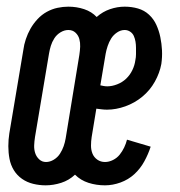

<svg xmlns="http://www.w3.org/2000/svg" viewBox="-20 -548 540 576"><path d="M117 8Q98 8 79.5 3.5Q61 -1 46 -11.5Q31 -22 21.5 -37.5Q12 -53 8.5 -71.5Q5 -90 5 -109.5Q5 -129 8 -148L50 -398Q52 -414 57.5 -430.5Q63 -447 71.5 -462Q80 -477 92.5 -490.5Q105 -504 120.5 -512.5Q136 -521 152.5 -524.5Q169 -528 185 -528Q210 -528 232.5 -520.5Q255 -513 270 -497Q288 -513 310 -520.5Q332 -528 354 -528Q375 -528 394 -522.5Q413 -517 427 -504Q441 -491 449 -473.5Q457 -456 461 -436.5Q465 -417 466 -397Q467 -377 464 -356Q459 -329 444.5 -303Q430 -277 407 -258Q384 -239 356 -229Q328 -219 301 -219Q293 -219 285 -220Q277 -221 269 -222L255 -137Q253 -124 253 -111Q253 -98 257.5 -87Q262 -76 272 -69Q282 -62 295 -62Q307 -62 319 -68Q331 -74 339 -84Q347 -94 352.5 -105.5Q358 -117 361 -129L432 -108Q425 -86 413 -64Q401 -42 383 -25.5Q365 -9 341.5 -0.5Q318 8 295 8Q269 8 245.5 0.5Q222 -7 205 -24Q187 -7 163.5 0.5Q140 8 117 8ZM302 -289Q316 -289 331.5 -295Q347 -301 358.5 -312Q370 -323 377 -337.5Q384 -352 386 -367Q388 -376 388 -385.5Q388 -395 388 -404.5Q388 -414 386.5 -423Q385 -432 381.5 -440Q378 -448 370.5 -453Q363 -458 354 -458Q342 -458 331 -450.5Q320 -443 313.5 -432.5Q307 -422 303 -410Q299 -398 297 -387L281 -292Q286 -291 291 -290Q296 -289 302 -289ZM118 -62Q130 -62 141.5 -69Q153 -76 160 -87Q167 -98 171 -109.5Q175 -121 177 -133L218 -383Q220 -396 220.5 -408Q221 -420 218 -431Q215 -442 206.5 -450Q198 -458 185 -458Q173 -458 161.5 -451Q150 -444 143 -433Q136 -422 132.5 -410.5Q129 -399 127 -387L85 -137Q83 -124 82.5 -112Q82 -100 85.5 -89Q89 -78 97.5 -70Q106 -62 118 -62Z"/></svg>

Font: Iosevka Curly
Style: Italic
Weight: 400
Italic angle: -9°
Monospace: yes
Designer: Belleve Invis
Foundry: Belleve Invis
Version: Version 22.1.2; ttfautohint (v1.8.4)